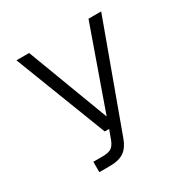

<svg xmlns="http://www.w3.org/2000/svg" viewBox="-157 -662 914 944"><g transform="rotate(-30 300.0 -190.0)"><path d="M140 150V91H194Q226 91 242 80.5Q258 70 268 44L288 -10H263L62 -530H134L308 -69L471 -530H543L325 66Q309 110 280.5 130Q252 150 199 150Z"/></g></svg>

Font: Geist Mono Light
Style: Regular
Weight: 300
Monospace: yes
Designer: Basement.studio, Andrés Briganti, Mateo Zaragoza
Foundry: Basement.studio, Vercel, Andrés Briganti, Guido Ferreyra, Mateo Zaragoza
Version: Version 1.500; ttfautohint (v1.8.4.7-5d5b)